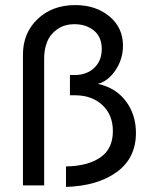

<svg xmlns="http://www.w3.org/2000/svg" viewBox="-20 -734 593 760"><path d="M241.2 -75.2Q327.6 -76.7 377.2 -110.8Q426.8 -145 426.8 -214.8Q426.8 -279.3 385.3 -318.1Q343.8 -356.9 275.9 -356.9H256.8V-437H274.9Q323.2 -437 353 -465.3Q382.8 -493.7 382.8 -540Q382.8 -587.9 351.8 -613Q320.8 -638.2 274.9 -638.2Q235.4 -638.2 207.3 -618.7Q179.2 -599.1 167 -569.3Q154.8 -539.6 154.8 -502.9V0H70.8V-517.1Q70.8 -604 129.2 -658.9Q187.5 -713.9 277.8 -713.9Q359.4 -713.9 413.1 -669.2Q466.8 -624.5 466.8 -553.2Q466.8 -500.5 437.7 -456.8Q408.7 -413.1 367.2 -401.9Q437.5 -387.2 477.8 -334Q518.1 -280.8 518.1 -208Q518.1 -108.4 442.4 -53.2Q366.7 2 241.2 5.9Z"/></svg>

Font: Rawline Medium
Style: Regular
Weight: 500
Designer: Matt McInerney, Pablo Impallari, Rodrigo Fuenzalida
Foundry: Matt McInerney, Pablo Impallari, Rodrigo Fuenzalida
Version: Version 4.020;PS 004.020;hotconv 1.0.88;makeotf.lib2.5.64775